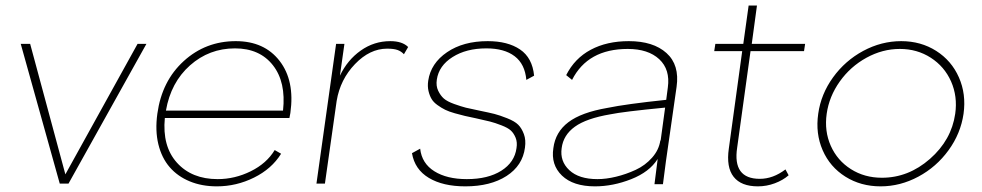

<svg xmlns="http://www.w3.org/2000/svg" viewBox="-20 -657 3513 687"><path d="M503.9 -500 225.1 0H193.8L54.2 -500H87.9L213.9 -33.2L472.2 -500Z M755.9 9.8Q702.1 9.8 658.9 -8.1Q615.7 -25.9 587.2 -58.8Q558.6 -91.8 546.6 -140.9Q534.7 -189.9 543 -250Q559.1 -367.2 637.5 -438.5Q715.8 -509.8 823.7 -509.8Q925.8 -509.8 980.5 -439Q1035.2 -368.2 1019 -252.9Q1017.6 -242.7 1015.6 -234.9H569.8Q560.1 -133.8 613 -75Q666 -16.1 758.8 -16.1Q820.3 -16.1 877.2 -44.2Q934.1 -72.3 962.9 -120.1L985.8 -106.9Q952.1 -52.7 888.9 -21.5Q825.7 9.8 755.9 9.8ZM573.7 -261.2H992.7Q1003.9 -363.3 956.5 -423.6Q909.2 -483.9 820.8 -483.9Q728.5 -483.9 659.9 -423.1Q591.3 -362.3 573.7 -261.2Z M1376.5 -509.8Q1419.4 -509.8 1440.4 -488.8L1425.3 -462.9Q1416 -473.1 1402.8 -478Q1389.6 -482.9 1365.2 -482.9Q1303.2 -482.9 1250.2 -427.7Q1197.3 -372.6 1184.6 -295.9L1142.6 0H1112.3L1182.6 -500H1212.4L1196.3 -386.2Q1223.1 -442.4 1270.8 -476.1Q1318.4 -509.8 1376.5 -509.8Z M1645 9.8Q1564.9 9.8 1514.4 -20.5Q1463.9 -50.8 1454.1 -108.9L1483.4 -125Q1489.3 -72.3 1534.2 -44.2Q1579.1 -16.1 1650.4 -16.1Q1726.1 -16.1 1773.7 -46.1Q1821.3 -76.2 1828.1 -127Q1831.5 -147.9 1825 -164.1Q1818.4 -180.2 1807.9 -189.9Q1797.4 -199.7 1773.9 -208.7Q1750.5 -217.8 1732.9 -222.2Q1715.3 -226.6 1682.1 -233.9Q1658.2 -238.8 1643.6 -242.2Q1628.9 -245.6 1607.4 -251.7Q1585.9 -257.8 1573 -264.2Q1560.1 -270.5 1545.7 -280.8Q1531.2 -291 1524.2 -303Q1517.1 -314.9 1513.2 -331.5Q1509.3 -348.1 1512.2 -368.2Q1521.5 -430.7 1579.6 -470.2Q1637.7 -509.8 1725.1 -509.8Q1796.9 -509.8 1840.8 -480Q1884.8 -450.2 1891.1 -386.2L1863.3 -371.1Q1858.4 -427.7 1821.5 -455.8Q1784.7 -483.9 1720.2 -483.9Q1648.4 -483.9 1599.4 -452.9Q1550.3 -421.9 1543 -372.1Q1539.6 -349.6 1547.9 -332.3Q1556.2 -314.9 1568.1 -304.4Q1580.1 -293.9 1605.2 -284.9Q1630.4 -275.9 1647 -271.7Q1663.6 -267.6 1695.3 -261.2Q1731 -253.9 1749.3 -249.3Q1767.6 -244.6 1794.7 -233.9Q1821.8 -223.1 1834.2 -210.7Q1846.7 -198.2 1854.5 -177.2Q1862.3 -156.2 1858.4 -128.9Q1850.1 -64.5 1792.5 -27.3Q1734.9 9.8 1645 9.8Z M2230 -509.8Q2317.4 -509.8 2364.7 -467.3Q2412.1 -424.8 2400.9 -346.2L2362.8 -80.1Q2352.5 -4.9 2352.1 2H2321.8Q2321.8 0.5 2333 -85.9V-87.9Q2303.7 -41.5 2238.5 -15.9Q2173.3 9.8 2108.9 9.8Q2030.8 9.8 1990.7 -28.8Q1950.7 -67.4 1960 -127Q1967.3 -184.6 2013.7 -219.7Q2060.1 -254.9 2153.8 -271Q2220.2 -284.7 2363.8 -299.8L2369.6 -344.2Q2378.4 -408.2 2338.9 -445.1Q2299.3 -481.9 2226.1 -481.9Q2083 -481.9 2026.9 -371.1L2005.9 -388.2Q2036.1 -448.2 2093.8 -479Q2151.4 -509.8 2230 -509.8ZM1989.7 -127Q1982.9 -80.1 2017.1 -48.1Q2051.3 -16.1 2117.7 -16.1Q2148.9 -16.1 2184.3 -24.7Q2219.7 -33.2 2254.2 -49.1Q2288.6 -64.9 2313.2 -92.8Q2337.9 -120.6 2342.8 -154.8L2343.8 -153.8L2359.9 -272Q2208.5 -257.3 2164.1 -248Q2078.1 -233.4 2036.9 -203.6Q1995.6 -173.8 1989.7 -127Z M2617.7 -128.9Q2600.6 -17.1 2698.7 -17.1Q2746.1 -17.1 2790.5 -50.8L2801.8 -29.8Q2781.7 -12.2 2752.4 -1.2Q2723.1 9.8 2691.9 9.8Q2631.8 9.8 2605 -24.4Q2578.1 -58.6 2587.9 -126L2635.7 -474.1H2535.6L2539.6 -500H2639.6L2658.7 -637.2H2688.5L2669.9 -500H2860.8L2856.9 -474.1H2665.5Z M2907.7 -250Q2917.5 -320.3 2960.7 -380.1Q3003.9 -439.9 3068.8 -474.9Q3133.8 -509.8 3204.6 -509.8Q3274.9 -509.8 3329.8 -474.9Q3384.8 -439.9 3411.1 -380.1Q3437.5 -320.3 3427.7 -250Q3417.5 -179.2 3374 -119.4Q3330.6 -59.6 3265.9 -24.9Q3201.2 9.8 3130.9 9.8Q3060.1 9.8 3004.9 -24.9Q2949.7 -59.6 2923.6 -119.4Q2897.5 -179.2 2907.7 -250ZM3135.7 -21Q3230.5 -21 3307.4 -88.4Q3384.3 -155.8 3397.9 -250Q3406.7 -312 3383.1 -365.5Q3359.4 -418.9 3310.5 -450.4Q3261.7 -481.9 3199.7 -481.9Q3137.7 -481.9 3080.3 -450.4Q3022.9 -418.9 2984.9 -365.5Q2946.8 -312 2938 -250Q2929.2 -188 2952.6 -135.3Q2976.1 -82.5 3024.7 -51.8Q3073.2 -21 3135.7 -21Z"/></svg>

Font: Human Sans ExtraLight
Style: Italic
Weight: 200
Italic angle: -8°
Designer: Tim Radville
Foundry: Continuum
Version: Version 1.000;FEAKit 1.0